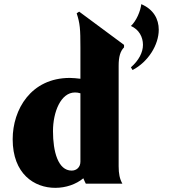

<svg xmlns="http://www.w3.org/2000/svg" viewBox="-20 -884 890 924"><path d="M367 -656V-505C349 -507 332 -509 316 -509C129 -509 41 -357 41 -214C41 -47 145 20 246 20C297 20 346 3 381 -26C385 -16 390 -6 393 0H569C556 -23 551 -48 551 -84V-568C551 -611 559 -638 577 -656V-668L361 -828L349 -820C365 -771 367 -745 367 -656ZM235 -253C235 -344 272 -439 341 -439C349 -439 358 -438 367 -435V-106C367 -79 348 -63 325 -63C259 -63 235 -155 235 -253ZM610 -560 618 -547C693 -586 744 -668 744 -741C744 -792 719 -839 660 -864C656 -830 636 -783 610 -759C649 -742 668 -706 668 -668C668 -632 648 -593 610 -560Z"/></svg>

Font: Sinistre Bold
Style: Regular
Weight: 900
Designer: Jules Durand
Foundry: Collletttivo
Version: Version 69.420;Glyphs 3.2 (3217)